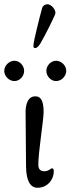

<svg xmlns="http://www.w3.org/2000/svg" viewBox="-56 -873 333 907"><path d="M135 -668C156 -704 206 -802 206 -812C206 -828 187 -853 168 -853C160 -853 146 -847 143 -835C133 -799 102 -677 102 -659C102 -650 102 -646 111 -646C119 -646 129 -658 135 -668ZM12 -586C-13 -586 -36 -563 -36 -538C-36 -513 -13 -490 12 -490C37 -490 58 -513 58 -538C58 -563 37 -586 12 -586ZM209 -586C184 -586 163 -563 163 -538C163 -513 184 -490 209 -490C234 -490 257 -513 257 -538C257 -563 234 -586 209 -586ZM150 -343C150 -391 140 -418 111 -418C73 -418 63 -374 65 -332L67 -86C68 -19 87 14 121 14C171 14 198 -28 198 -62C198 -73 197 -78 188 -78C185 -78 174 -64 153 -64C139 -64 125 -70 125 -95C125 -155 150 -307 150 -343Z"/></svg>

Font: EB Garamond SC 08
Style: Regular
Weight: 400
Version: Version 0.016